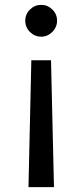

<svg xmlns="http://www.w3.org/2000/svg" viewBox="-20 -520 339 790"><path d="M149.9 -369.1Q123 -369.1 103.5 -388.2Q84 -407.2 84 -435.1Q84 -461.9 103.5 -481Q123 -500 149.9 -500Q175.8 -500 195.3 -481Q214.8 -461.9 214.8 -435.1Q214.8 -408.2 195.3 -388.7Q175.8 -369.1 149.9 -369.1ZM108.9 -272H189.9L202.1 250H97.2Z"/></svg>

Font: Oakes Grotesk
Style: Medium Italic
Weight: 500
Designer: Samuel Oakes
Foundry: Samuel Oakes
Version: Version 1.0 | wf-rip DC20170320